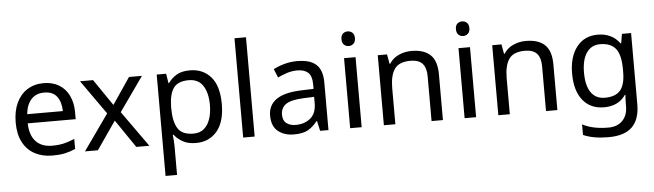

<svg xmlns="http://www.w3.org/2000/svg" viewBox="-56 -992 4986 1464"><g transform="rotate(-5 2437.0 -260.0)"><path d="M292 -546Q361 -546 410.5 -516Q460 -486 486.5 -431.5Q513 -377 513 -304V-251H146Q148 -160 192.5 -112.5Q237 -65 317 -65Q368 -65 407.5 -74.5Q447 -84 489 -102V-25Q448 -7 408 1.5Q368 10 313 10Q237 10 178.5 -21Q120 -52 87.5 -113.5Q55 -175 55 -264Q55 -352 84.5 -415Q114 -478 167.5 -512Q221 -546 292 -546ZM291 -474Q228 -474 191.5 -433.5Q155 -393 148 -321H421Q420 -389 389 -431.5Q358 -474 291 -474Z M756 -274 571 -536H671L809 -334L946 -536H1045L860 -274L1055 0H955L809 -214L661 0H562Z M1413 -546Q1512 -546 1572.5 -477Q1633 -408 1633 -269Q1633 -132 1572.5 -61Q1512 10 1412 10Q1350 10 1309.5 -13.5Q1269 -37 1246 -68H1240Q1242 -51 1244 -25Q1246 1 1246 20V240H1158V-536H1230L1242 -463H1246Q1270 -498 1309 -522Q1348 -546 1413 -546ZM1397 -472Q1315 -472 1281.5 -426Q1248 -380 1246 -286V-269Q1246 -170 1278.5 -116.5Q1311 -63 1399 -63Q1448 -63 1479.5 -90Q1511 -117 1526.5 -163.5Q1542 -210 1542 -270Q1542 -362 1506.5 -417Q1471 -472 1397 -472Z M1861 0H1773V-760H1861Z M2234 -545Q2332 -545 2379 -502Q2426 -459 2426 -365V0H2362L2345 -76H2341Q2306 -32 2267.5 -11Q2229 10 2161 10Q2088 10 2040 -28.5Q1992 -67 1992 -149Q1992 -229 2055 -272.5Q2118 -316 2249 -320L2340 -323V-355Q2340 -422 2311 -448Q2282 -474 2229 -474Q2187 -474 2149 -461.5Q2111 -449 2078 -433L2051 -499Q2086 -518 2134 -531.5Q2182 -545 2234 -545ZM2260 -259Q2160 -255 2121.5 -227Q2083 -199 2083 -148Q2083 -103 2110.5 -82Q2138 -61 2181 -61Q2249 -61 2294 -98.5Q2339 -136 2339 -214V-262Z M2680 -536V0H2592V-536ZM2637 -737Q2657 -737 2672.5 -723.5Q2688 -710 2688 -681Q2688 -653 2672.5 -639Q2657 -625 2637 -625Q2615 -625 2600 -639Q2585 -653 2585 -681Q2585 -710 2600 -723.5Q2615 -737 2637 -737Z M3108 -546Q3204 -546 3253 -499.5Q3302 -453 3302 -349V0H3215V-343Q3215 -408 3186 -440Q3157 -472 3095 -472Q3006 -472 2972 -422Q2938 -372 2938 -278V0H2850V-536H2921L2934 -463H2939Q2965 -505 3011 -525.5Q3057 -546 3108 -546Z M3556 -536V0H3468V-536ZM3513 -737Q3533 -737 3548.5 -723.5Q3564 -710 3564 -681Q3564 -653 3548.5 -639Q3533 -625 3513 -625Q3491 -625 3476 -639Q3461 -653 3461 -681Q3461 -710 3476 -723.5Q3491 -737 3513 -737Z M3984 -546Q4080 -546 4129 -499.5Q4178 -453 4178 -349V0H4091V-343Q4091 -408 4062 -440Q4033 -472 3971 -472Q3882 -472 3848 -422Q3814 -372 3814 -278V0H3726V-536H3797L3810 -463H3815Q3841 -505 3887 -525.5Q3933 -546 3984 -546Z M4534 -546Q4587 -546 4629.5 -526Q4672 -506 4702 -465H4707L4719 -536H4789V9Q4789 124 4730.5 182Q4672 240 4549 240Q4491 240 4442.5 231.5Q4394 223 4356 206V125Q4435 167 4554 167Q4623 167 4662.5 126.5Q4702 86 4702 16V-5Q4702 -17 4703 -39.5Q4704 -62 4705 -71H4701Q4673 -30 4631.5 -10Q4590 10 4535 10Q4431 10 4372.5 -63Q4314 -136 4314 -267Q4314 -395 4372.5 -470.5Q4431 -546 4534 -546ZM4546 -472Q4479 -472 4442 -418.5Q4405 -365 4405 -266Q4405 -167 4441.5 -114.5Q4478 -62 4548 -62Q4629 -62 4666 -105.5Q4703 -149 4703 -246V-267Q4703 -377 4665 -424.5Q4627 -472 4546 -472Z"/></g></svg>

Font: Noto Naskh Arabic
Style: Regular
Weight: 400
Designer: Monotype Design Team, David Williams, Mohamad Dakak and Nizar Qandah
Foundry: Monotype Imaging Inc.
Version: Version 2.013